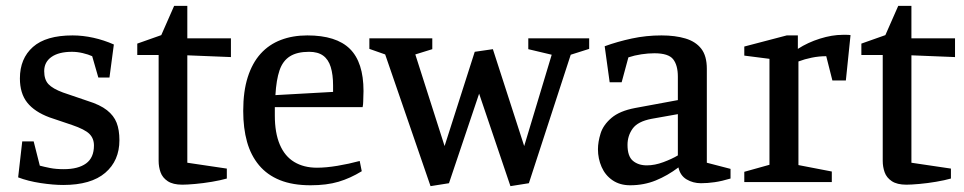

<svg xmlns="http://www.w3.org/2000/svg" viewBox="-20 -622 3295 656"><path d="M196 10Q162 10 119 3.5Q76 -3 42 -16L56 -139H95L116 -56Q131 -52 151 -48Q171 -44 198 -44Q247 -44 274 -63.5Q301 -83 301 -125Q301 -149 285.5 -164.5Q270 -180 226 -195L149 -221Q98 -240 73 -271.5Q48 -303 48 -354Q48 -422 92.5 -461.5Q137 -501 228 -501Q263 -501 299 -493Q335 -485 369 -470L354 -357H316L295 -430Q282 -436 263 -440.5Q244 -445 226 -445Q181 -445 156 -427.5Q131 -410 131 -379Q131 -350 145.5 -334.5Q160 -319 195 -306L280 -277Q322 -264 345.5 -245.5Q369 -227 378.5 -202.5Q388 -178 388 -143Q388 -73 339.5 -31.5Q291 10 196 10Z M603 9Q571 9 553 -3Q535 -15 528.5 -33.5Q522 -52 522 -72V-434H449V-473L531 -502L575 -602H620V-491H769V-427L620 -433V-66L755 -46V-12Q734 -6 704.5 -1Q675 4 647 6.5Q619 9 603 9Z M1041 11Q980 11 936.5 -6.5Q893 -24 865 -57.5Q837 -91 824 -137.5Q811 -184 811 -243Q811 -310 826.5 -358.5Q842 -407 870.5 -438.5Q899 -470 939.5 -485.5Q980 -501 1030 -501Q1129 -501 1175.5 -455Q1222 -409 1222 -311Q1222 -304 1221.5 -294.5Q1221 -285 1221 -275.5Q1221 -266 1219 -256H919V-227Q919 -168 936 -128Q953 -88 985.5 -68.5Q1018 -49 1063 -49Q1094 -49 1133 -55.5Q1172 -62 1209 -72L1216 -37Q1177 -13 1136.5 -1Q1096 11 1041 11ZM921 -297 1118 -308V-330Q1118 -367 1110 -393Q1102 -419 1084 -432Q1066 -445 1036 -445Q995 -445 970.5 -429.5Q946 -414 935 -381.5Q924 -349 921 -297Z M1451 14 1296 -436 1242 -455V-491H1457V-454L1399 -436L1499 -123L1602 -445L1664 -454L1771 -123L1865 -435L1785 -454V-491H1993V-455L1930 -435L1787 4L1724 14L1617 -302L1514 4Z M2133 11Q2098 11 2073 -6Q2048 -23 2035.5 -51.5Q2023 -80 2023 -112Q2023 -137 2032 -166Q2041 -195 2069 -219Q2097 -243 2150 -253L2296 -280V-360Q2296 -399 2280 -419.5Q2264 -440 2216 -440Q2195 -440 2171.5 -436.5Q2148 -433 2127 -426L2104 -341H2063L2046 -464Q2090 -480 2139 -490.5Q2188 -501 2240 -501Q2287 -501 2322 -490.5Q2357 -480 2376 -455.5Q2395 -431 2395 -387V-66L2476 -45V-12Q2446 -3 2421.5 0.5Q2397 4 2375 4Q2348 4 2326 -9Q2304 -22 2298 -50Q2261 -22 2220.5 -5.5Q2180 11 2133 11ZM2190 -57Q2217 -57 2246.5 -68Q2276 -79 2296 -91V-232L2206 -216Q2159 -207 2141.5 -182.5Q2124 -158 2124 -127Q2124 -88 2142.5 -72.5Q2161 -57 2190 -57Z M2523 0V-35L2609 -59V-421L2523 -432V-463L2668 -501H2706V-455Q2740 -477 2781.5 -490Q2823 -503 2859 -503Q2866 -503 2873 -503Q2880 -503 2886 -502L2870 -347H2824L2803 -430Q2778 -430 2753.5 -425Q2729 -420 2708 -412V-58L2822 -36V0Z M3077 9Q3045 9 3027 -3Q3009 -15 3002.5 -33.5Q2996 -52 2996 -72V-434H2923V-473L3005 -502L3049 -602H3094V-491H3243V-427L3094 -433V-66L3229 -46V-12Q3208 -6 3178.5 -1Q3149 4 3121 6.5Q3093 9 3077 9Z"/></svg>

Font: Manuale Medium
Style: Regular
Weight: 500
Designer: Eduardo Tunni / Pablo Cosgaya
Foundry: Eduardo Tunni / Pablo Cosgaya
Version: Version 1.002